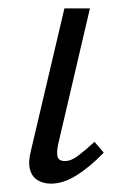

<svg xmlns="http://www.w3.org/2000/svg" viewBox="-20 -434 299 459"><path d="M102 5Q83 5 69.5 -3.5Q56 -12 51.5 -29.5Q47 -47 54 -74L134 -414H195L119 -89Q115 -71 117.5 -60Q120 -49 135 -49Q150 -49 166.5 -61.5Q183 -74 206 -95L228 -69Q194 -34 162.5 -14.5Q131 5 102 5Z"/></svg>

Font: Ysabeau Infant
Style: Italic
Weight: 400
Italic angle: -12°
Designer: Christian Thalmann (Catharsis Fonts)
Version: Version 2.001;gftools[0.9.30]; featfreeze: ss01,ss02,lnum